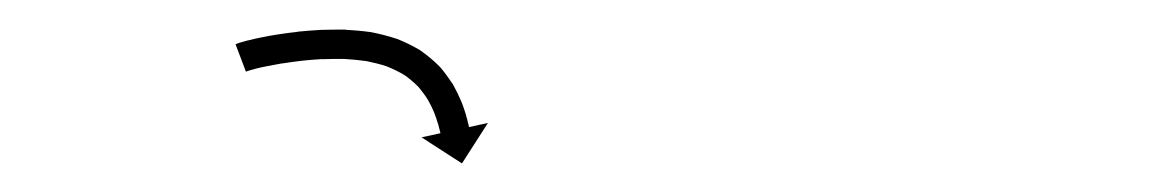

<svg xmlns="http://www.w3.org/2000/svg" viewBox="-20 -576 796 131"><path d="M142.8 -546.6C142.1 -546.3 141.4 -546.1 140.7 -545.8L147.8 -527.1C148.3 -527.3 148.9 -527.5 149.4 -527.7C149.4 -527.7 149.4 -527.7 149.3 -527.7C149.2 -527.6 149.2 -527.6 149.2 -527.6C150.8 -528.1 152.4 -528.6 154.1 -529C154.1 -529 154 -529 154 -529C153.9 -529 153.9 -529 153.9 -529C156.6 -529.7 159.3 -530.3 162 -530.8C162 -530.8 162 -530.8 161.9 -530.8C161.9 -530.8 161.9 -530.8 161.9 -530.8C165.5 -531.5 169.1 -532.2 172.7 -532.8C172.7 -532.8 172.7 -532.8 172.6 -532.8C172.6 -532.8 172.6 -532.7 172.6 -532.7C176.9 -533.4 181.2 -534 185.5 -534.5C185.5 -534.5 185.5 -534.5 185.4 -534.5C185.4 -534.5 185.3 -534.5 185.3 -534.5C190.1 -535 195 -535.4 199.8 -535.7C199.8 -535.7 199.7 -535.6 199.7 -535.6C199.6 -535.6 199.5 -535.6 199.5 -535.6C204.7 -535.8 209.8 -535.8 215 -535.8C215 -535.8 214.9 -535.8 214.8 -535.8C214.7 -535.8 214.6 -535.8 214.6 -535.8C219.8 -535.5 225 -535 230.1 -534.3C230.1 -534.3 230 -534.3 229.8 -534.3C229.7 -534.4 229.6 -534.4 229.6 -534.4C234.5 -533.4 239.5 -532.2 244.3 -530.6C244.3 -530.6 244.1 -530.7 244 -530.7C243.8 -530.8 243.6 -530.8 243.6 -530.8C248 -529.1 252.3 -527 256.4 -524.5C256.4 -524.5 256.2 -524.6 256.1 -524.7C255.9 -524.9 255.7 -525 255.7 -525C259.3 -522.4 262.7 -519.6 265.7 -516.5C265.7 -516.5 265.6 -516.6 265.5 -516.8C265.3 -516.9 265.2 -517.1 265.2 -517.1C267.8 -514 270.1 -510.9 272.2 -507.5C272.2 -507.5 272.2 -507.6 272.1 -507.8C272 -507.9 271.9 -508 271.9 -508C273.6 -505 275.1 -502 276.4 -498.8C276.4 -498.8 276.4 -498.9 276.3 -499C276.3 -499.1 276.2 -499.2 276.2 -499.2C277.2 -496.7 278.1 -494.2 278.8 -491.6C278.8 -491.6 278.8 -491.7 278.8 -491.7C278.8 -491.8 278.8 -491.9 278.8 -491.9C279.2 -490.2 279.7 -488.5 280.1 -486.8C280.1 -486.8 280.1 -486.8 280.1 -486.9C280.1 -486.9 280.1 -486.9 280.1 -486.9C280.2 -486.3 280.3 -485.7 280.5 -485.1L267.6 -482.3L295.2 -464.5L312.9 -492.1L300 -489.3C299.9 -490 299.7 -490.6 299.6 -491.3C299.6 -491.3 299.6 -491.3 299.6 -491.4C299.5 -491.4 299.5 -491.4 299.5 -491.4C299.1 -493.3 298.6 -495.3 298 -497.2C298 -497.2 298 -497.2 298 -497.3C298 -497.4 298 -497.4 298 -497.4C297.1 -500.4 296.1 -503.3 295 -506.2C295 -506.2 294.9 -506.3 294.9 -506.4C294.9 -506.5 294.8 -506.6 294.8 -506.6C293.2 -510.4 291.4 -514.1 289.5 -517.6C289.5 -517.6 289.4 -517.8 289.3 -517.9C289.2 -518 289.2 -518.2 289.2 -518.2C286.5 -522.3 283.6 -526.3 280.5 -530C280.5 -530 280.3 -530.1 280.2 -530.3C280.1 -530.4 279.9 -530.6 279.9 -530.6C276.1 -534.5 271.8 -538 267.4 -541.2C267.4 -541.2 267.2 -541.3 267 -541.4C266.9 -541.6 266.7 -541.7 266.7 -541.7C261.7 -544.7 256.5 -547.2 251.1 -549.4C251.1 -549.4 250.9 -549.5 250.8 -549.5C250.6 -549.6 250.4 -549.6 250.4 -549.6C244.9 -551.4 239.2 -552.9 233.4 -554C233.4 -554 233.3 -554 233.1 -554.1C233 -554.1 232.9 -554.1 232.9 -554.1C227.2 -554.9 221.4 -555.4 215.7 -555.7C215.7 -555.7 215.6 -555.7 215.5 -555.8C215.4 -555.8 215.3 -555.8 215.3 -555.8C209.8 -555.8 204.3 -555.8 198.8 -555.6C198.8 -555.6 198.8 -555.6 198.7 -555.6C198.6 -555.6 198.6 -555.6 198.6 -555.6C193.5 -555.3 188.4 -554.9 183.3 -554.4C183.3 -554.4 183.3 -554.4 183.2 -554.4C183.2 -554.4 183.1 -554.3 183.1 -554.3C178.6 -553.8 174.1 -553.2 169.6 -552.5C169.6 -552.5 169.5 -552.5 169.5 -552.5C169.5 -552.5 169.4 -552.5 169.4 -552.5C165.6 -551.9 161.8 -551.2 158 -550.4C158 -550.4 158 -550.4 157.9 -550.4C157.9 -550.4 157.9 -550.4 157.9 -550.4C154.9 -549.8 152 -549.1 149.1 -548.4C149.1 -548.4 149 -548.4 149 -548.4C148.9 -548.4 148.9 -548.4 148.9 -548.4C146.9 -547.8 145 -547.3 143 -546.7C143 -546.7 143 -546.6 142.9 -546.6C142.8 -546.6 142.8 -546.6 142.8 -546.6Z"/></svg>

Font: FRB American Cursive Just Arrows Extralight
Style: Italic
Weight: 200
Italic angle: -25°
Version: Version 2.0;Modular Font Editor K font №1